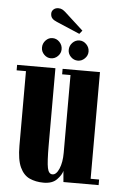

<svg xmlns="http://www.w3.org/2000/svg" viewBox="-56 -842 560 891"><g transform="rotate(5 224.0 -396.0)"><path d="M181.5 11Q144.5 11 116 -2Q87.5 -15 71.2 -50Q55 -85 55 -150.5V-497.5H11.5V-523H190V-165.5Q190 -86 195.8 -58.5Q201.5 -31 219 -31Q237 -31 249.8 -60.8Q262.5 -90.5 262.5 -135V-497.5H223.5V-523H397.5V-26H437V0H273L268.5 -51.5Q264 -32.5 243 -10.8Q222 11 181.5 11ZM290.5 -567Q271.5 -567 257.8 -580.8Q244 -594.5 244 -613Q244 -632.5 257.8 -646.8Q271.5 -661 290.5 -661Q308.5 -661 322.5 -646.8Q336.5 -632.5 336.5 -613Q336.5 -594.5 322.5 -580.8Q308.5 -567 290.5 -567ZM164.5 -567Q146.5 -567 133 -580.8Q119.5 -594.5 119.5 -613Q119.5 -632.5 133 -646.8Q146.5 -661 164.5 -661Q183.5 -661 197.2 -646.8Q211 -632.5 211 -613Q211 -594.5 197.2 -580.8Q183.5 -567 164.5 -567ZM286.5 -691.5 178.5 -737.5Q163.5 -743.5 156 -751.8Q148.5 -760 148.5 -774Q148.5 -785.5 157.2 -793.5Q166 -801.5 179.5 -801.5Q190.5 -801.5 197.8 -797.5Q205 -793.5 212.5 -787L299.5 -707.5Z"/></g></svg>

Font: Imbue 50pt ExtraBold
Style: Regular
Weight: 800
Designer: Tyler Finck
Foundry: Etcetera Type Company
Version: Version 1.102; ttfautohint (v1.8.3)